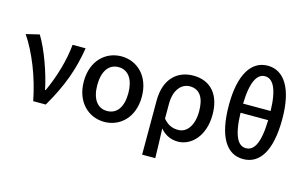

<svg xmlns="http://www.w3.org/2000/svg" viewBox="-115 -1124 2598 1637"><g transform="rotate(15 1184.0 -305.0)"><path d="M214 0H325C440 -197 498 -357 529 -551H414C401 -409 354 -253 292 -118H287C259 -257 191 -451 121 -564L4 -536C97 -398 175 -202 214 0Z M843 14C982 14 1099 -92 1099 -275C1099 -459 982 -564 843 -564C705 -564 587 -459 587 -275C587 -92 705 14 843 14ZM843 -82C754 -82 706 -157 706 -275C706 -392 754 -469 843 -469C932 -469 980 -392 980 -275C980 -157 932 -82 843 -82Z M1229 200H1345C1343 108 1341 35 1337 -60C1383 -5 1439 14 1494 14C1610 14 1721 -95 1721 -284C1721 -458 1633 -564 1478 -564C1339 -564 1229 -472 1229 -276ZM1472 -83C1428 -83 1384 -93 1338 -147V-279C1338 -403 1400 -468 1473 -468C1563 -468 1603 -397 1603 -282C1603 -154 1544 -83 1472 -83Z M2069 14C2214 14 2305 -118 2305 -402C2305 -671 2214 -810 2069 -810C1925 -810 1834 -671 1834 -402C1834 -118 1925 14 2069 14ZM2069 -82C2003 -82 1953 -149 1947 -362H2191C2186 -149 2136 -82 2069 -82ZM1948 -443C1953 -645 2003 -717 2069 -717C2136 -717 2186 -645 2191 -443Z"/></g></svg>

Font: GenYoGothic2 TW M
Style: Regular
Weight: 500
Version: Version 2.100;PS 2.1;hotconv 16.6.51;makeotf.lib2.5.65220 DE